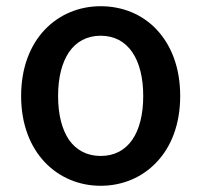

<svg xmlns="http://www.w3.org/2000/svg" viewBox="-20 -584 648 618"><path d="M484 -489C438 -538 374 -564 304 -564C166 -564 48 -459 48 -275C48 -92 166 14 304 14C374 14 438 -13 484 -62C531 -111 560 -184 560 -275C560 -367 531 -439 484 -489ZM202 -416C225 -450 260 -469 304 -469C393 -469 441 -392 441 -275C441 -157 393 -82 304 -82C260 -82 225 -101 202 -134C179 -168 167 -216 167 -275C167 -334 179 -382 202 -416Z"/></svg>

Font: GenSekiGothic2 TW M
Style: Regular
Weight: 500
Version: Version 2.100;PS 2.1;hotconv 16.6.51;makeotf.lib2.5.65220 DE